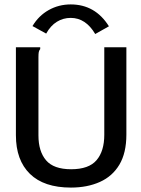

<svg xmlns="http://www.w3.org/2000/svg" viewBox="-20 -837 640 869"><path d="M301 12Q179 12 115.5 -50Q52 -112 52 -225V-623H162V-615Q157 -609 155.5 -601.5Q154 -594 154 -578V-224Q154 -152 188.5 -111.5Q223 -71 302 -71Q382 -71 417 -112Q452 -153 452 -227V-623H552V-228Q552 -145 520.5 -92Q489 -39 432 -13.5Q375 12 301 12ZM189 -685 127 -719Q155 -766 200.5 -791.5Q246 -817 300 -817Q411 -817 473 -718L411 -683Q368 -756 300 -756Q266 -756 237.5 -738.5Q209 -721 189 -685Z"/></svg>

Font: Inconsolata Expanded SemiBold
Style: Regular
Weight: 600
Width: 7
Monospace: yes
Designer: Raph Levien, Cyreal, Brenton Simpson
Foundry: Raph Levien, Cyreal, Google
Version: Version 3.001; ttfautohint (v1.8.2.53-6de2)